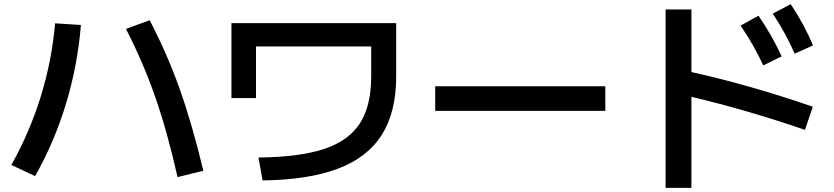

<svg xmlns="http://www.w3.org/2000/svg" viewBox="-20 -838 4040 930"><path d="M590 -698 705 -740Q789 -579 849.5 -409.5Q910 -240 965 -11L840 20Q791 -199 732 -368Q673 -537 590 -698ZM247 -725 372 -717Q356 -522 300 -336.5Q244 -151 150 15L35 -39Q214 -359 247 -725Z M1778 -468V-613H1220V-363H1101V-726H1899V-468Q1899 -296 1830 -186Q1761 -76 1618.5 -21.5Q1476 33 1252 36L1232 -75Q1431 -77 1550 -116.5Q1669 -156 1723.5 -241Q1778 -326 1778 -468Z M2088 -420H2912V-301H2088Z M3567 -714 3654 -762Q3722 -662 3766 -565L3677 -521Q3633 -618 3567 -714ZM3810 -818Q3877 -717 3918 -618L3829 -578Q3788 -674 3723 -772ZM3329 -369V72H3204V-792H3329V-489Q3617 -425 3917 -321L3879 -209Q3596 -306 3329 -369Z"/></svg>

Font: Enso SemiBold
Style: Regular
Weight: 600
Designer: Coji Morishita
Foundry: UNDERFOREST DESIGN
Version: Version 1.000